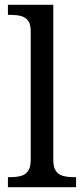

<svg xmlns="http://www.w3.org/2000/svg" viewBox="-20 -780 350 800"><path d="M13 0V-42H26Q49 -42 67.5 -47Q86 -52 97 -67.5Q108 -83 108 -114V-650Q108 -680 96.5 -694.5Q85 -709 66.5 -713.5Q48 -718 26 -718H13V-760H202V-114Q202 -83 213 -67.5Q224 -52 243 -47Q262 -42 284 -42H297V0Z"/></svg>

Font: Noto Serif Kannada
Style: Regular
Weight: 400
Designer: Universal Thirst, Indian Type Foundry and the Monotype Design Team
Foundry: Monotype Imaging Inc.
Version: Version 2.003